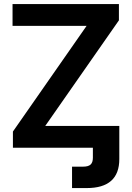

<svg xmlns="http://www.w3.org/2000/svg" viewBox="-20 -748 668 972"><path d="M344.7 204.1V95.7H400.4Q427.2 95.7 438.7 85Q450.2 74.2 450.2 50.8V0H45.4V-82L418.5 -617.2H43.5V-727.5H582V-645L209 -110.4H584V57.1Q584 204.1 418.9 204.1Z"/></svg>

Font: Inter Display Semi Bold
Style: Regular
Weight: 600
Designer: Rasmus Andersson
Foundry: rsms
Version: Version 4.000;git-37864ae